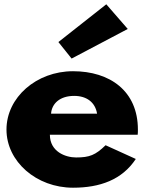

<svg xmlns="http://www.w3.org/2000/svg" viewBox="-20 -860 673 895"><path d="M252.2 -664 313.8 -587 575.5 -725 475.5 -840ZM621.8 -232C622.8 -238 622.8 -249 622.8 -256C622.8 -436 492 -528 320.3 -528C149.8 -528 10.2 -406 10.2 -256C10.2 -107 149.8 15 320.3 15C445.8 15 549.2 -22 613 -119L472.2 -183C424.8 -137 397.3 -126 334.7 -126C285.2 -126 212.5 -153 212.5 -232ZM218 -330C221.3 -377 258.8 -413 325.8 -413C383 -413 423.8 -384 432.5 -330Z"/></svg>

Font: Hussar
Style: BdWide
Weight: 700
Foundry: Cannot Into Space Fonts
Version: Version 2.00